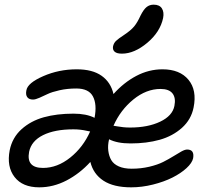

<svg xmlns="http://www.w3.org/2000/svg" viewBox="-20 -801 926 831"><path d="M507.8 -568.8Q485.8 -568.8 476.3 -577.1Q466.8 -585.4 469.2 -600.1Q472.2 -614.3 481.9 -623.8Q491.7 -633.3 517.1 -649.9Q546.4 -669.4 560.5 -686.5Q574.7 -703.6 587.9 -732.9Q601.6 -760.3 614.5 -770.5Q627.4 -780.8 645 -780.8Q670.4 -780.8 680.7 -764.6Q690.9 -748.5 686 -723.1Q673.3 -662.6 617.4 -615.7Q561.5 -568.8 507.8 -568.8ZM149.9 9.8Q77.6 9.8 43 -34.9Q8.3 -79.6 22 -150.9Q33.2 -205.6 73.2 -241.7Q113.3 -277.8 169.7 -293.5Q226.1 -309.1 297.9 -309.1Q354 -309.1 389.2 -291Q400.4 -349.1 382.3 -383.5Q364.3 -418 310.1 -418Q271.5 -418 237.8 -410.4Q204.1 -402.8 186 -394Q168 -385.3 150.6 -377.7Q133.3 -370.1 123 -370.1Q105.5 -370.1 97.9 -380.6Q90.3 -391.1 94.2 -410.2Q99.6 -441.9 167.2 -471.4Q234.9 -501 312 -501Q380.4 -501 419.9 -472.9Q459.5 -444.8 471.2 -394Q515.6 -443.8 569.8 -472.4Q624 -501 683.1 -501Q758.3 -501 795.7 -455.8Q833 -410.6 817.9 -335.9Q807.6 -283.7 767.6 -247.8Q727.5 -211.9 671.1 -196Q614.7 -180.2 544.9 -180.2Q487.3 -180.2 452.1 -198.2Q445.8 -171.9 448.7 -148.4Q451.7 -125 461.7 -107.9Q471.7 -90.8 494.1 -80.8Q516.6 -70.8 549.8 -70.8Q589.8 -70.8 626 -79.3Q662.1 -87.9 686.3 -100.1Q710.4 -112.3 730 -124.5Q749.5 -136.7 764.9 -145.3Q780.3 -153.8 790 -153.8Q822.3 -153.8 815.9 -116.2Q811.5 -95.7 787.1 -73.2Q762.7 -50.8 726.3 -32.5Q689.9 -14.2 642.1 -2.2Q594.2 9.8 547.9 9.8Q471.7 9.8 427.7 -19Q383.8 -47.9 371.1 -100.1Q325.2 -49.8 268.1 -20Q210.9 9.8 149.9 9.8ZM674.8 -416Q613.3 -416 557.4 -370.6Q501.5 -325.2 471.2 -256.8Q474.1 -256.3 486.8 -254.2Q499.5 -252 513.2 -250.5Q526.9 -249 543 -249Q620.1 -249 673.3 -274.4Q726.6 -299.8 734.9 -342.8Q741.7 -377.4 726.6 -396.7Q711.4 -416 674.8 -416ZM106 -144Q92.8 -74.2 166 -74.2Q228 -74.2 283.9 -118.9Q339.8 -163.6 370.1 -231.9Q366.2 -232.4 354.2 -235.1Q342.3 -237.8 328.4 -239.5Q314.5 -241.2 297.9 -241.2Q216.8 -241.2 166.3 -216.1Q115.7 -190.9 106 -144Z"/></svg>

Font: Shantell Sans Irregular
Style: Italic
Weight: 400
Italic angle: -11.31°
Designer: Stephen Nixon, Anya Danilova, Shantell Martin
Foundry: Arrow Type
Version: Version 1.006;[9816181b4]